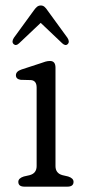

<svg xmlns="http://www.w3.org/2000/svg" viewBox="-20 -698 330 718"><path d="M187.5 -445V-77Q187.5 -50 213.5 -43L235 -38Q255 -31.5 255 -18Q255 0 232 0H71.5Q48.5 0 48.5 -18Q48.5 -31.5 69 -38L91 -43Q117 -50 117 -77V-370.5Q117 -396.5 96 -398.5L57 -399.5Q39.5 -402.5 39.5 -416.5Q39.5 -431 60 -438L132 -461.5Q141 -465 149.8 -467.5Q158.5 -470 167 -470Q187.5 -470 187.5 -445ZM51.3 -536Q39.7 -525 31 -533Q22.3 -541.5 31.8 -556.5L105.7 -658Q112.3 -667.5 118.3 -672.5Q124.4 -677.5 132.7 -677.5Q140.5 -677.5 146.4 -672.5Q152.2 -667.5 158.4 -658L232.3 -556.5Q241.8 -541.5 233.1 -533Q224.8 -525 212.8 -536L132.2 -612.5Z"/></svg>

Font: Fraunces 9pt SuperSoft Light
Style: Regular
Weight: 300
Version: Version 1.000;[b76b70a41]